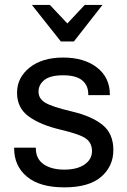

<svg xmlns="http://www.w3.org/2000/svg" viewBox="-20 -769 533 803"><path d="M39.1 -151.4H129.9V-148.9Q129.9 -104.5 162.6 -82Q195.3 -59.6 249 -59.6Q302.7 -59.6 333.7 -81.1Q364.7 -102.5 364.7 -136.7Q364.7 -170.9 339.8 -189.2Q314.9 -207.5 231.9 -227.1Q148.9 -246.6 100.1 -282Q51.3 -317.4 51.3 -380.9Q51.3 -444.3 103.8 -486.3Q156.2 -528.3 244.1 -528.3Q332 -528.3 385.7 -486.6Q439.5 -444.8 439.5 -373.5V-371.1H349.1V-375.5Q349.1 -412.1 323.5 -433.1Q297.9 -454.1 244.1 -454.1Q190.4 -454.1 165.8 -434.6Q141.1 -415 141.1 -385.7Q141.1 -356.4 169.4 -339.4Q197.8 -322.3 280.8 -302.7Q363.8 -283.2 408.9 -246.6Q454.1 -210 454.1 -141.6Q454.1 -73.2 402.8 -29.3Q351.6 14.6 249 14.6Q146.5 14.6 92.8 -30Q39.1 -74.7 39.1 -148.9ZM234.4 -595.7 113.3 -748.5H188.5L261.7 -670.9L334.5 -748.5H408.7L289.1 -595.7Z"/></svg>

Font: RobotoFlex
Style: Regular
Weight: 400
Designer: Berlow after Robertson
Foundry: Google
Version: Version 2.136